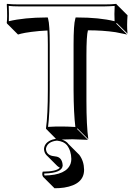

<svg xmlns="http://www.w3.org/2000/svg" viewBox="-20 -668 698 999"><path d="M209 108.9V105Q212.9 71.3 253.9 58.1Q262.7 55.7 271 54.2L220.2 2.9L219.2 0Q229 -68.4 229 -200.2V-436Q229 -472.2 227.1 -509.3Q182.1 -507.3 143.8 -502.2Q105.5 -497.1 89.4 -492.7L73.7 -488.3L17.1 -544.9L15.1 -548.8Q19 -577.1 15.6 -638.7Q15.6 -642.6 15.1 -645L17.1 -647.9Q41.5 -645 77.1 -645H524.9Q560.5 -645 585 -647.9L586.9 -645L643.6 -588.4Q639.6 -535.6 643.1 -496.1Q643.6 -493.7 643.6 -492.7L586.9 -548.8L585 -544.9L641.6 -488.3Q641.6 -488.3 581.5 -500.5Q515.1 -510.3 437.5 -510.3Q429.7 -482.9 429.7 -379.4V-143.6Q429.7 -14.6 439.5 56.6L382.8 0L380.9 2.9L437.5 59.6Q436 59.6 357.4 56.6Q334 56.6 301.3 58.1Q319.8 64 331.1 75.2Q334 78.6 335.9 81.1L392.6 137.7Q417 170.4 417.5 215.3Q417.5 291.5 313.5 308.1Q289.6 311.5 263.7 311.5L207 254.9L205.6 253.9Q196.3 242.2 202.1 225.1Q273.4 224.6 291.5 204.6Q283.2 200.2 277.8 195.3L221.2 138.7Q210.4 127 209 108.9ZM238.8 -436V-200.2Q238.8 -74.7 230 -7.8Q272.9 -10.3 300.8 -9.8Q329.6 -9.8 372.1 -7.3Q363.3 -78.6 362.8 -200.2V-436Q362.8 -540.5 371.6 -569.8L373.5 -577.1H380.9Q497.1 -577.1 576.2 -557.6Q574.2 -593.8 576.7 -637.2Q553.2 -635.3 524.9 -634.8H77.1Q48.3 -634.8 25.4 -637.2Q27.3 -593.8 25.9 -557.6Q106 -576.7 221.2 -577.1H228.5L230.5 -569.8Q238.8 -541 238.8 -436ZM219.2 108.4Q221.7 135.7 251 143.1Q259.3 145 269 146Q297.9 148.9 304.7 180.7Q305.7 187 306.2 192.9Q304.2 232.4 210 234.9Q210 240.7 211.4 245.1Q327.1 243.7 347.7 182.1Q351.1 170.9 351.1 159.2Q350.6 116.7 328.1 86.9Q312 67.9 278.3 64H273.4Q230.5 69.3 220.7 99.1Q219.7 103 219.2 105.5Z"/></svg>

Font: Linux Biolinum Shadow O
Style: Bold
Weight: 700
Designer: Philipp H. Poll
Foundry: Philipp H. Poll
Version: Version 0.9.2